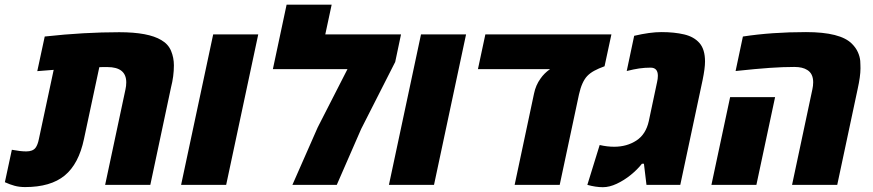

<svg xmlns="http://www.w3.org/2000/svg" viewBox="-61 -777 3670 807"><path d="M44.4 9.3Q20.5 9.3 0.5 3.9Q-19.5 -1.5 -40.5 -11.2L-11.2 -147.5Q25.4 -140.6 49.3 -140.6Q76.7 -140.6 88.4 -155.8Q97.7 -168.5 102.5 -192.9L164.6 -483.4Q147.5 -481.9 130.1 -480.7Q112.8 -479.5 95.7 -478L127 -623.5Q210.9 -632.8 289.3 -637.2Q367.7 -641.6 440.4 -641.6Q562.5 -641.6 617.2 -608.4Q646 -591.8 658 -563.2Q669.9 -534.7 669.9 -502.4Q669.9 -456.5 657.7 -409.2L570.8 0H380.9L466.3 -400.9Q469.7 -416 469.7 -430.7Q469.7 -463.4 449.2 -479.5Q429.2 -495.1 390.6 -495.1Q378.4 -495.1 369.9 -495.1Q361.3 -495.1 356.4 -494.6L292 -192.9Q270 -87.9 210.9 -39.3Q151.9 9.3 44.4 9.3Z M700.2 0 835 -632.3H1024.4L889.6 0Z M1168 0 1274.4 -241.7 1399.4 -486.3H1085.9L1143.6 -757.3H1333L1306.2 -632.3H1624.5L1600.1 -516.6L1457 -234.9L1354.5 0Z M1573.7 0 1708.5 -632.3H1897.9L1763.2 0Z M2102.1 0 2183.6 -383.8Q2190.9 -419.4 2210.9 -446.8Q2226.1 -468.8 2249.5 -485.4L2251 -486.3H1947.8L1979 -632.3H2508.8L2480 -498.5Q2454.6 -489.3 2437 -479.7Q2419.4 -470.2 2407.2 -457.5Q2384.3 -433.1 2372.6 -380.4L2291.5 0Z M2473.1 9.8Q2442.9 9.8 2407.7 0L2459.5 -167.5Q2491.2 -160.2 2520.5 -160.2Q2573.7 -160.2 2613.8 -186.3Q2653.8 -212.4 2666 -268.1L2700.7 -431.6Q2704.1 -445.8 2704.1 -458.5Q2704.1 -492.7 2673.3 -492.7Q2648.9 -492.7 2625.5 -489.3Q2602.1 -485.8 2573.2 -478.5L2604.5 -626.5Q2670.9 -642.1 2718.8 -642.1Q2773.4 -642.1 2814.7 -632.3Q2856 -622.6 2879.2 -595.9Q2902.3 -569.3 2902.3 -518.6Q2902.3 -489.7 2892.1 -440.4L2798.3 0H2656.2L2645.5 -88.9H2637.2Q2618.2 -64.5 2590.1 -41.7Q2562 -19 2531.2 -4.6Q2500.5 9.8 2473.1 9.8Z M3268.1 0 3353.5 -401.4Q3356.9 -416.5 3356.9 -431.2Q3356.9 -467.8 3332 -482.9Q3312.5 -495.6 3277.8 -495.6Q3230.5 -495.6 3174.1 -491.7Q3117.7 -487.8 3030.8 -478.5L3061.5 -623.5Q3183.1 -642.1 3326.7 -642.1Q3471.7 -642.1 3520 -592.8Q3536.6 -576.2 3544.9 -557.4Q3553.2 -538.6 3554.7 -521Q3555.2 -511.7 3555.4 -504.2Q3555.7 -496.6 3555.7 -489.7Q3555.7 -456.1 3543.5 -401.4L3458 0ZM2929.2 0 3007.8 -368.7H3196.8L3118.2 0Z"/></svg>

Font: Open Sans ExtraBold
Style: Italic
Weight: 800
Italic angle: -12°
Designer: Monotype Design Team
Foundry: Monotype Imaging Inc.
Version: Version 3.000; ttfautohint (v1.8.4)